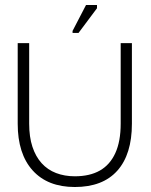

<svg xmlns="http://www.w3.org/2000/svg" viewBox="-20 -736 607 770"><path d="M280 14Q171 14 111 -52.5Q51 -119 51 -240V-563H97V-240Q97 -187 110 -147.5Q123 -108 147 -81.5Q171 -55 205 -42Q239 -29 280 -29Q340 -29 380.5 -52Q421 -75 442.5 -122Q464 -169 464 -240V-563H509V-240Q509 -117 450.5 -51.5Q392 14 280 14ZM295 -604H271V-612L325 -716H369V-703Z"/></svg>

Font: Darker Grotesque
Style: Regular
Weight: 400
Designer: Gabriel Lam
Foundry: TypeRant
Version: Version 1.000;gftools[0.9.28]